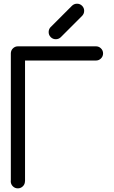

<svg xmlns="http://www.w3.org/2000/svg" viewBox="-20 -1036 626 1056"><path d="M39.6 -45.4V-742.2Q39.6 -758.3 51 -769.8Q62.5 -781.2 78.6 -781.2H507.8Q523.9 -781.2 535.4 -769.8Q546.9 -758.3 546.9 -742.2Q546.9 -726.1 535.4 -714.6Q523.9 -703.1 507.8 -703.1H117.7V-38.6H117.2Q117.2 -22.9 106 -11.7Q94.2 0 78.1 0Q62 0 50.5 -11.5Q39.1 -22.9 39.1 -39.1Q39.1 -42.5 39.6 -45.4ZM432.1 -949.2 313.5 -830.6Q302.2 -820.3 286.6 -820.3Q270.5 -820.3 259 -831.8Q247.6 -843.3 247.6 -859.4Q247.6 -874.5 257.3 -885.7L376 -1004.4Q387.7 -1015.6 403.8 -1015.6Q419.9 -1015.6 431.4 -1004.2Q442.9 -992.7 442.9 -976.6Q442.9 -960.9 432.1 -949.2Z"/></svg>

Font: Comfortaa
Style: Regular
Weight: 400
Designer: Johan Aakerlund
Foundry: Johan Aakerlund
Version: Version 2.001; ttfautohint (v1.4.1)